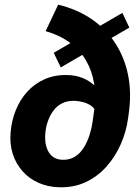

<svg xmlns="http://www.w3.org/2000/svg" viewBox="-20 -792 595 822"><path d="M175.3 -658.7 229 -772Q310.5 -752.4 372.1 -710.2Q433.6 -668 472.9 -607.9Q512.2 -547.9 527.6 -474.4Q543 -400.9 532.7 -318.4L528.3 -285.2Q520.5 -228 497.1 -174.8Q473.6 -121.6 436.3 -79.3Q398.9 -37.1 348.1 -12.9Q297.4 11.2 234.9 9.8Q185.5 8.8 145 -9.3Q104.5 -27.3 76.4 -59.1Q48.3 -90.8 34.7 -132.8Q21 -174.8 25.4 -224.1Q29.3 -274.9 47.6 -320.3Q65.9 -365.7 97.2 -399.9Q128.4 -434.1 171.6 -453.1Q214.8 -472.2 269 -470.7Q322.3 -469.2 361.3 -443.8Q400.4 -418.5 422.9 -376.7Q445.3 -335 447.8 -283.7L395.5 -285.6Q396.5 -305.7 387.9 -319.8Q379.4 -334 364.5 -342.8Q349.6 -351.6 332 -355.7Q314.5 -359.9 296.9 -360.4Q267.6 -360.8 245.6 -349.6Q223.6 -338.4 209 -318.6Q194.3 -298.8 185.5 -274.4Q176.8 -250 174.3 -224.1Q171.9 -204.6 174.3 -184.6Q176.8 -164.6 184.8 -147.5Q192.9 -130.4 208.3 -119.6Q223.6 -108.9 246.6 -107.9Q278.3 -106.9 301.3 -121.6Q324.2 -136.2 339.4 -161.1Q354.5 -186 363.5 -214.6Q372.6 -243.2 376 -268.6L383.3 -319.8Q391.6 -380.4 382.8 -434.6Q374 -488.8 348.1 -533.2Q322.3 -577.6 278.8 -609.6Q235.4 -641.6 175.3 -658.7ZM533.7 -673.8 240.2 -503.4 210 -565.9 503.9 -736.8Z"/></svg>

Font: Roboto ExtraBold
Style: Italic
Weight: 800
Designer: Christian Robertson
Foundry: Google
Version: Version 3.009; 2024